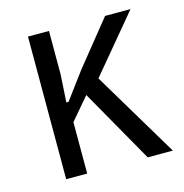

<svg xmlns="http://www.w3.org/2000/svg" viewBox="-83 -593 643 671"><g transform="rotate(-15 238.5 -258.0)"><path d="M220 -266 152 -186V0H76V-516H152V-360L146 -259H154L226 -356L355 -516H447L276 -311L462 0H371Z"/></g></svg>

Font: IBM Plex Sans Cond
Style: Regular
Weight: 400
Width: 3
Designer: Mike Abbink, Paul van der Laan, Pieter van Rosmalen
Foundry: Bold Monday
Version: Version 1.3